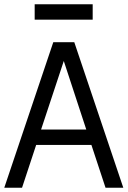

<svg xmlns="http://www.w3.org/2000/svg" viewBox="-20 -877 596 897"><path d="M0 0 229 -680H327L556 0H473L407 -200H149L83 0ZM172 -272H383L278 -592ZM142 -785V-857H413V-785Z"/></svg>

Font: Imprima
Style: Regular
Weight: 400
Designer: Eduardo Tunni
Foundry: Eduardo Tunni
Version: Version 1.002; ttfautohint (v1.8.4.7-5d5b);gftools[0.9.23]